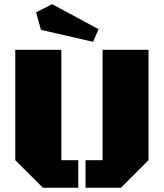

<svg xmlns="http://www.w3.org/2000/svg" viewBox="-20 -882 770 902"><path d="M677.7 -129.4 548.3 0H381.8V-129.4H461.9V-647.9H677.7ZM268.1 -129.4H347.7V0H181.6L51.8 -129.4V-647.9H268.1ZM442.9 -745.1 417.5 -685.5 172.4 -741.7 149.4 -824.2 225.1 -862.3Z"/></svg>

Font: Black Ops One
Style: Regular
Weight: 400
Designer: James Grieshaber
Foundry: James Grieshaber
Version: Version 1.002